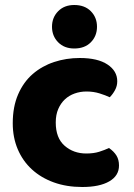

<svg xmlns="http://www.w3.org/2000/svg" viewBox="-20 -733 534 768"><path d="M326 -367Q301 -367 278.5 -359Q256 -351 239.5 -335.5Q223 -320 213 -297Q203 -274 203 -243Q203 -181 238.5 -150Q274 -119 325 -119Q355 -119 377 -126Q399 -133 416 -141Q436 -127 446 -110.5Q456 -94 456 -71Q456 -30 417 -7.5Q378 15 309 15Q246 15 195 -3.5Q144 -22 107.5 -55.5Q71 -89 51 -136Q31 -183 31 -240Q31 -306 52.5 -355.5Q74 -405 111 -437Q148 -469 196.5 -485Q245 -501 299 -501Q371 -501 410 -475Q449 -449 449 -408Q449 -389 440 -372.5Q431 -356 419 -344Q402 -352 378 -359.5Q354 -367 326 -367ZM188 -626Q188 -663 212.5 -688Q237 -713 277 -713Q319 -713 343.5 -688Q368 -663 368 -626Q368 -589 343.5 -564Q319 -539 277 -539Q237 -539 212.5 -564Q188 -589 188 -626Z"/></svg>

Font: Baloo Thambi
Style: Regular
Weight: 400
Designer: Aadarsh Rajan and Ek Type
Foundry: Ek Type
Version: Version 1.100;PS 1.000;hotconv 1.0.88;makeotf.lib2.5.647800;